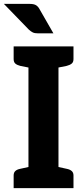

<svg xmlns="http://www.w3.org/2000/svg" viewBox="-47 -965 419 985"><path d="M99 0V-727H253V0ZM23 0V-65Q23 -80 32 -88Q41 -96 57 -99L107 -110L121 0ZM232 0 245 -110 295 -99Q311 -96 320.5 -88Q330 -80 330 -65V0ZM121 -727 107 -617 57 -627Q41 -631 32 -638.5Q23 -646 23 -662V-727ZM330 -727V-662Q330 -646 320.5 -638.5Q311 -631 295 -627L245 -617L232 -727ZM-27 -945H106Q128 -945 139 -937.5Q150 -930 157 -916L227 -794H147Q131 -794 121.5 -798.5Q112 -803 101 -813Z"/></svg>

Font: Aleo ExtraBold
Style: Regular
Weight: 800
Designer: Alessio Laiso
Foundry: Alessio Laiso
Version: Version 2.001;gftools[0.9.29]